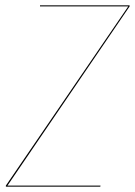

<svg xmlns="http://www.w3.org/2000/svg" viewBox="-20 -700 506 720"><path d="M2 -4 461 -676H130V-680H466V-676L8 -4H357L356 0H2Z"/></svg>

Font: Fira Sans Condensed Four
Style: Italic
Weight: 100
Width: 3
Italic angle: -8°
Designer: bBox Type GmbH & Carrois Corporate GbR & Edenspiekermann AG
Foundry: bBox Type GmbH & Carrois Corporate GbR & Edenspiekermann AG
Version: Version 4.301